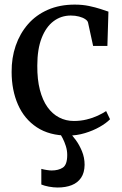

<svg xmlns="http://www.w3.org/2000/svg" viewBox="-20 -578 529 834"><path d="M275.5 11Q194.5 11 140 -25Q85.5 -61 58 -123.8Q30.5 -186.5 30.5 -265.5Q30 -326.5 48.2 -379.5Q66.5 -432.5 101.5 -472.8Q136.5 -513 187.8 -535.5Q239 -558 304.5 -558Q338.5 -558 366.8 -552Q395 -546 416.5 -539Q438 -532 451 -527.5L446.5 -378.5H384.5L362.5 -479.5Q361 -487.5 350.2 -494.8Q339.5 -502 323.2 -506.2Q307 -510.5 287.5 -510.5Q245.5 -510.5 212.8 -486Q180 -461.5 161 -413Q142 -364.5 142 -293Q141.5 -233 153.2 -187.8Q165 -142.5 186.2 -112.8Q207.5 -83 236.8 -67.8Q266 -52.5 301 -52.5Q330 -52.5 356.5 -59Q383 -65.5 404.5 -75.5Q426 -85.5 441 -95.5L458 -60Q441.5 -43 413 -26.8Q384.5 -10.5 349 0.2Q313.5 11 275.5 11ZM230.5 236.5Q212.5 236.5 192.5 232.8Q172.5 229 159.5 223.5V155.5Q170 158.5 183.2 160.5Q196.5 162.5 204 162.5Q234 162.5 253 150Q272 137.5 272 95Q272 75.5 266 56.5Q260 37.5 252 22.2Q244 7 238 -1L265 -6L282 -1Q293.5 9 309 30Q324.5 51 336 78.8Q347.5 106.5 347.5 138Q347 172.5 332.2 194.2Q317.5 216 291.5 226.2Q265.5 236.5 230.5 236.5Z"/></svg>

Font: Merriweather 48pt
Style: Regular
Weight: 400
Version: Version 2.100